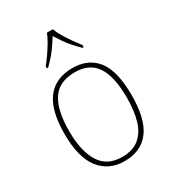

<svg xmlns="http://www.w3.org/2000/svg" viewBox="-186 -874 903 992"><g transform="rotate(-30 265.5 -378.0)"><path d="M265 10Q172 10 118.5 -58Q65 -126 65 -267Q65 -407 117 -474.5Q169 -542 270 -542Q365 -542 415.5 -476.5Q466 -411 466 -267Q466 -126 415 -58Q364 10 265 10ZM265 -15Q329 -15 367 -46.5Q405 -78 421.5 -134.5Q438 -191 438 -267Q438 -395 397.5 -456Q357 -517 270 -517Q176 -517 134.5 -454.5Q93 -392 93 -267Q93 -148 134.5 -81.5Q176 -15 265 -15ZM156 -619Q172 -638 190 -664Q208 -690 224 -717Q240 -744 248 -766H283Q291 -744 307 -717Q323 -690 341.5 -664Q360 -638 375 -619V-606H368Q343 -631 325.5 -651Q308 -671 294 -691.5Q280 -712 265 -736Q250 -712 236 -691.5Q222 -671 205 -651Q188 -631 163 -606H156Z"/></g></svg>

Font: Noto Serif Gujarati Thin
Style: Regular
Weight: 250
Version: Version 2.102